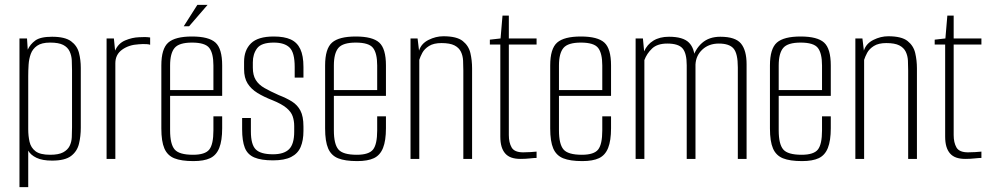

<svg xmlns="http://www.w3.org/2000/svg" viewBox="-20 -653 4063 789"><path d="M60 116V-495H91L94 -449Q104 -471 125 -486.5Q146 -502 194 -502Q247 -502 272 -483.5Q297 -465 304.5 -436Q312 -407 312 -374V-128Q312 -93 304.5 -62Q297 -31 272 -12Q247 7 194 7Q154 7 130 -4.5Q106 -16 96 -34V116ZM186 -17Q221 -17 239.5 -27Q258 -37 266 -53Q274 -69 275 -89Q276 -109 276 -130V-364Q276 -385 275 -405Q274 -425 266 -442Q258 -459 239.5 -468.5Q221 -478 186 -478Q151 -478 132.5 -465Q114 -452 106.5 -431.5Q99 -411 97.5 -387Q96 -363 96 -341V-122Q96 -94 101.5 -70Q107 -46 126 -31.5Q145 -17 186 -17Z M418 0V-495H448L453 -445Q466 -475 494.5 -487Q523 -499 551 -500Q577 -502 597 -499V-469Q592 -471 584 -471.5Q576 -472 567 -472Q558 -472 550 -471Q510 -469 482 -449Q454 -429 454 -393V0Z M775 9Q725 9 696.5 -2.5Q668 -14 655.5 -43Q643 -72 643 -125V-384Q643 -453 671.5 -478Q700 -503 769 -503Q838 -503 865.5 -478Q893 -453 893 -384V-259H679V-117Q679 -61 697.5 -39Q716 -17 773 -17Q823 -17 840 -38.5Q857 -60 857 -117V-175H893V-126Q893 -75 881 -45Q869 -15 843.5 -3Q818 9 775 9ZM679 -283H857V-384Q857 -434 840 -456Q823 -478 769 -478Q716 -478 697.5 -456Q679 -434 679 -384ZM735 -545 791 -633H833L757 -545Z M1102 6Q1053 6 1025 -6Q997 -18 986 -46Q975 -74 975 -122V-168H1011V-113Q1011 -59 1031 -39Q1051 -19 1102 -19Q1147 -19 1168 -40Q1189 -61 1189 -112V-135Q1189 -157 1182.5 -175.5Q1176 -194 1156.5 -210Q1137 -226 1100 -241Q1064 -255 1038 -271Q1012 -287 997.5 -310Q983 -333 983 -369V-399Q983 -447 1011.5 -475Q1040 -503 1105 -503Q1148 -503 1174.5 -491Q1201 -479 1214 -451.5Q1227 -424 1227 -378V-334H1191V-378Q1191 -437 1170 -457.5Q1149 -478 1105 -478Q1054 -478 1036.5 -454.5Q1019 -431 1019 -397V-375Q1019 -344 1031 -324.5Q1043 -305 1066.5 -291.5Q1090 -278 1126 -262Q1157 -250 1179.5 -236Q1202 -222 1214.5 -198.5Q1227 -175 1227 -133V-115Q1227 -76 1215.5 -49Q1204 -22 1176.5 -8Q1149 6 1102 6Z M1448 9Q1398 9 1369.5 -2.5Q1341 -14 1328.5 -43Q1316 -72 1316 -125V-384Q1316 -453 1344.5 -478Q1373 -503 1442 -503Q1511 -503 1538.5 -478Q1566 -453 1566 -384V-259H1352V-117Q1352 -61 1370.5 -39Q1389 -17 1446 -17Q1496 -17 1513 -38.5Q1530 -60 1530 -117V-175H1566V-126Q1566 -75 1554 -45Q1542 -15 1516.5 -3Q1491 9 1448 9ZM1352 -283H1530V-384Q1530 -434 1513 -456Q1496 -478 1442 -478Q1389 -478 1370.5 -456Q1352 -434 1352 -384Z M1667 0V-495H1696L1702 -445Q1711 -474 1741 -489Q1771 -504 1802 -504Q1857 -504 1881.5 -484.5Q1906 -465 1913 -435Q1920 -405 1920 -372V0H1884V-363Q1884 -384 1883 -404Q1882 -424 1874 -440.5Q1866 -457 1847.5 -466.5Q1829 -476 1794 -476Q1762 -476 1743 -464Q1724 -452 1715.5 -436Q1707 -420 1703 -407V0Z M2119 0Q2097 0 2081.5 -5.5Q2066 -11 2056 -22.5Q2046 -34 2041 -51Q2036 -68 2036 -92V-470H1993V-490L2037 -495L2045 -589H2071V-495H2185V-470H2071V-98Q2071 -67 2082.5 -47Q2094 -27 2130 -27Q2144 -27 2160 -28Q2176 -29 2185 -30V-4Q2175 -4 2157 -2Q2139 0 2119 0Z M2373 9Q2323 9 2294.5 -2.5Q2266 -14 2253.5 -43Q2241 -72 2241 -125V-384Q2241 -453 2269.5 -478Q2298 -503 2367 -503Q2436 -503 2463.5 -478Q2491 -453 2491 -384V-259H2277V-117Q2277 -61 2295.5 -39Q2314 -17 2371 -17Q2421 -17 2438 -38.5Q2455 -60 2455 -117V-175H2491V-126Q2491 -75 2479 -45Q2467 -15 2441.5 -3Q2416 9 2373 9ZM2277 -283H2455V-384Q2455 -434 2438 -456Q2421 -478 2367 -478Q2314 -478 2295.5 -456Q2277 -434 2277 -384Z M2592 0V-495H2622L2627 -442Q2639 -470 2665 -486Q2691 -502 2729 -502Q2787 -502 2811 -478Q2835 -454 2835 -408L2824 -407Q2836 -451 2865 -476.5Q2894 -502 2940 -502Q3002 -502 3025 -474Q3048 -446 3048 -389V0H3012V-376Q3012 -433 2994.5 -453.5Q2977 -474 2934 -474Q2893 -474 2866.5 -449.5Q2840 -425 2838 -388V0H2802V-385Q2802 -434 2785 -454Q2768 -474 2722 -474Q2681 -474 2659.5 -453.5Q2638 -433 2628 -406V0Z M3276 9Q3226 9 3197.5 -2.5Q3169 -14 3156.5 -43Q3144 -72 3144 -125V-384Q3144 -453 3172.5 -478Q3201 -503 3270 -503Q3339 -503 3366.5 -478Q3394 -453 3394 -384V-259H3180V-117Q3180 -61 3198.5 -39Q3217 -17 3274 -17Q3324 -17 3341 -38.5Q3358 -60 3358 -117V-175H3394V-126Q3394 -75 3382 -45Q3370 -15 3344.5 -3Q3319 9 3276 9ZM3180 -283H3358V-384Q3358 -434 3341 -456Q3324 -478 3270 -478Q3217 -478 3198.5 -456Q3180 -434 3180 -384Z M3495 0V-495H3524L3530 -445Q3539 -474 3569 -489Q3599 -504 3630 -504Q3685 -504 3709.5 -484.5Q3734 -465 3741 -435Q3748 -405 3748 -372V0H3712V-363Q3712 -384 3711 -404Q3710 -424 3702 -440.5Q3694 -457 3675.5 -466.5Q3657 -476 3622 -476Q3590 -476 3571 -464Q3552 -452 3543.5 -436Q3535 -420 3531 -407V0Z M3947 0Q3925 0 3909.5 -5.5Q3894 -11 3884 -22.5Q3874 -34 3869 -51Q3864 -68 3864 -92V-470H3821V-490L3865 -495L3873 -589H3899V-495H4013V-470H3899V-98Q3899 -67 3910.5 -47Q3922 -27 3958 -27Q3972 -27 3988 -28Q4004 -29 4013 -30V-4Q4003 -4 3985 -2Q3967 0 3947 0Z"/></svg>

Font: Alumni Sans Thin ExtraLight
Style: Regular
Weight: 250
Version: Version 1.018